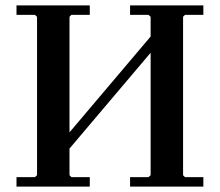

<svg xmlns="http://www.w3.org/2000/svg" viewBox="-20 -690 813 710"><path d="M461 0V-35H529L537 -42V-628L529 -635H461V-670H732V-635H664L657 -628V-42L664 -35H732V0ZM41 0V-35H109L117 -42V-628L109 -635H41V-670H312V-635H244L237 -628V-42L244 -35H312V0ZM217 -117V-177L554 -575V-515Z"/></svg>

Font: Brygada 1918 SemiBold
Style: Regular
Weight: 600
Designer: Mateusz Machalski | Borys Kosmynka | Przemek Hoffer
Foundry: NIEPODLEGLA 2018
Version: Version 3.006